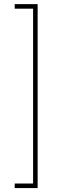

<svg xmlns="http://www.w3.org/2000/svg" viewBox="-20 -787 307 949"><path d="M52.7 142.6V120.1H143.6V-744.1H52.7V-766.6H166V142.6Z"/></svg>

Font: Inter 28pt Thin
Style: Regular
Weight: 250
Designer: Rasmus Andersson
Foundry: rsms
Version: Version 4.001;git-66647c0bb